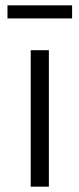

<svg xmlns="http://www.w3.org/2000/svg" viewBox="-20 -699 297 719"><path d="M95 0V-511H163V0ZM8 -630V-679H250V-630Z"/></svg>

Font: Chivo ExtraLight
Style: Regular
Weight: 250
Designer: Hector Gatti
Foundry: Omnibus-Type
Version: Version 2.002